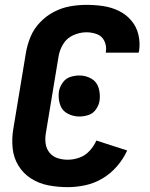

<svg xmlns="http://www.w3.org/2000/svg" viewBox="-20 -763 616 791"><path d="M259 8Q295 8 332 0Q369 -8 402.5 -28Q436 -48 462 -78Q488 -108 504 -143L377 -184Q367 -161 349 -141.5Q331 -122 307 -113.5Q283 -105 259 -105Q237 -105 217 -111.5Q197 -118 184 -134Q171 -150 168 -171.5Q165 -193 169 -215L221 -529Q225 -556 240 -581Q255 -606 282 -618Q309 -630 336 -630Q359 -630 380 -622Q401 -614 410.5 -593Q420 -572 416 -549V-546H551L553 -553Q558 -588 550 -621Q542 -654 520.5 -679Q499 -704 469 -718.5Q439 -733 405 -738Q371 -743 336 -743Q303 -743 269 -737Q235 -731 203 -714.5Q171 -698 145.5 -671.5Q120 -645 106.5 -613Q93 -581 87 -547L35 -233Q28 -193 32 -153Q36 -113 56 -80.5Q76 -48 108 -27.5Q140 -7 179 0.5Q218 8 259 8ZM307 -283Q325 -283 344 -289Q363 -295 375 -312Q387 -329 390 -347Q394 -374 386.5 -400Q379 -426 356.5 -439Q334 -452 307 -452Q288 -452 269.5 -446Q251 -440 239 -423.5Q227 -407 223 -388Q219 -361 226.5 -335Q234 -309 257 -296Q280 -283 307 -283Z"/></svg>

Font: Iosevka Sparkle Extrabold
Style: Italic
Weight: 800
Italic angle: -9°
Designer: Belleve Invis
Foundry: Belleve Invis
Version: Version 4.5.0; ttfautohint (v1.8.3)